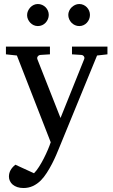

<svg xmlns="http://www.w3.org/2000/svg" viewBox="-20 -716 570 965"><path d="M467.8 -437 275.9 30.8Q271 43 262.2 63.5Q253.4 84 241.5 107.2Q229.5 130.4 215.1 152.8Q200.7 175.3 185.1 190.9Q167 209 145.3 219Q123.5 229 98.1 229Q80.6 229 66.9 224.4Q53.2 219.7 43.9 211.9Q34.7 204.1 29.8 193.6Q24.9 183.1 24.9 171.9Q24.9 154.8 32.5 140.4Q40 126 57.1 111.8L150.9 154.8Q163.1 142.6 175.8 122.8Q188.5 103 199.7 81.1Q210.9 59.1 220.2 37.4Q229.5 15.6 234.9 -1L64.9 -437L9.8 -442.9V-481.9H231V-442.9L183.1 -439.9Q174.8 -439 169.9 -432.6Q165 -426.3 168 -418L284.2 -123L402.8 -418Q406.2 -425.8 401.9 -432.4Q397.5 -439 389.2 -439.9L341.8 -442.9V-481.9H520V-442.9ZM225.1 -641.1Q225.1 -629.9 220.7 -619.6Q216.3 -609.4 209 -601.6Q201.7 -593.8 191.7 -589.4Q181.6 -585 170.4 -585Q159.2 -585 149.4 -589.4Q139.6 -593.8 132.3 -601.6Q125 -609.4 120.6 -619.1Q116.2 -628.9 116.2 -640.1Q116.2 -650.9 120.6 -660.9Q125 -670.9 132.3 -678.7Q139.6 -686.5 149.4 -691.2Q159.2 -695.8 170.4 -695.8Q181.6 -695.8 191.7 -691.4Q201.7 -687 209 -679.7Q216.3 -672.4 220.7 -662.4Q225.1 -652.3 225.1 -641.1ZM432.1 -641.1Q432.1 -629.9 428 -619.6Q423.8 -609.4 416.5 -601.6Q409.2 -593.8 399.4 -589.4Q389.6 -585 378.4 -585Q367.2 -585 357.2 -589.4Q347.2 -593.8 339.6 -601.6Q332 -609.4 327.6 -619.6Q323.2 -629.9 323.2 -641.1Q323.2 -651.4 327.6 -661.4Q332 -671.4 339.8 -679Q347.7 -686.5 357.4 -691.2Q367.2 -695.8 378.4 -695.8Q389.6 -695.8 399.4 -691.4Q409.2 -687 416.5 -679.4Q423.8 -671.9 428 -661.9Q432.1 -651.9 432.1 -641.1Z"/></svg>

Font: Charis SIL Eur
Style: Regular
Weight: 400
Foundry: SIL International
Version: Version 5.000